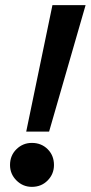

<svg xmlns="http://www.w3.org/2000/svg" viewBox="-20 -720 353 747"><path d="M82 -208 184 -700H313L171 -208ZM19 -78Q19 -115 44 -139.5Q69 -164 104 -164Q141 -164 165.5 -139.5Q190 -115 190 -78Q190 -43 165.5 -18Q141 7 104 7Q69 7 44 -18Q19 -43 19 -78Z"/></svg>

Font: Volkhov
Style: Bold Italic
Weight: 700
Designer: Cyreal (www.cyreal.org)
Foundry: Cyreal (www.cyreal.org)
Version: Version 1.001